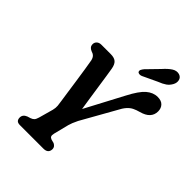

<svg xmlns="http://www.w3.org/2000/svg" viewBox="-252 -1042 1174 1174"><g transform="rotate(45 335.0 -455.0)"><path d="M377 -37.5Q376.5 0 335 0H132.5Q113.5 0 105.8 -8.5Q98 -17 98 -32Q98 -58 126.5 -69.5L147.5 -76Q162 -81 169.2 -89Q176.5 -97 182 -116L208 -209.5Q213 -229.5 211.5 -247.2Q210 -265 207 -281Q203.5 -303.5 197.5 -345.5Q191.5 -387.5 184.5 -435.5Q177.5 -483.5 171 -525.2Q164.5 -567 160.5 -588.5Q156.5 -606.5 147 -616Q137.5 -625.5 122.5 -629.5Q96 -640 96 -664Q96 -679.5 107 -689.8Q118 -700 137 -700H217.5Q248.5 -700 264 -686.5Q279.5 -673 285 -641Q288.5 -621 293.8 -585.5Q299 -550 305.5 -507Q312 -464 318.5 -420Q325 -376 331 -338.5L461 -584Q500.5 -660.5 534 -689.2Q567.5 -718 606.5 -718Q638 -718 654.2 -701Q670.5 -684 670.5 -657Q670.5 -596 594 -575.5Q569.5 -569 551.5 -560Q533.5 -551 518 -533.5Q502.5 -516 486 -483.5L365.5 -269.5Q355.5 -249 350 -235.2Q344.5 -221.5 341 -208.5L316.5 -111Q312.5 -94 316.2 -86.2Q320 -78.5 331 -74.5L355.5 -68Q377 -57 377 -37.5ZM501.5 -855Q527.5 -884.5 551 -899.8Q574.5 -915 598.5 -908.5Q619.5 -902 624.5 -882.2Q629.5 -862.5 618.5 -842Q607 -821 589.2 -808.5Q571.5 -796 540.5 -784L446 -739.5Q436 -735.5 427 -736.8Q418 -738 414.5 -744.5Q411 -752.5 415.5 -761.2Q420 -770 427.5 -779Z"/></g></svg>

Font: Fraunces 144pt S100 SemiBold
Style: Italic
Weight: 600
Italic angle: -16°
Version: Version 1.000; ttfautohint (v1.8.3)